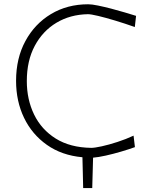

<svg xmlns="http://www.w3.org/2000/svg" viewBox="-20 -746 726 920"><path d="M378.5 155Q377.5 118 376.8 81.2Q376 44.5 375 7.5Q276 -1.5 204.8 -51.8Q133.5 -102 95.2 -181.5Q57 -261 57 -358.5Q57 -467 101.8 -549.5Q146.5 -632 224.5 -678.8Q302.5 -725.5 402.5 -725.5Q420 -725.5 449.2 -719.5Q478.5 -713.5 512.2 -704.8Q546 -696 577.8 -686.5Q609.5 -677 632 -670L626 -616.5Q578 -633.5 531.5 -647.5Q485 -661.5 450.2 -669.8Q415.5 -678 401.5 -678Q316.5 -676.5 250.5 -637Q184.5 -597.5 146.5 -526.2Q108.5 -455 108.5 -357.5Q108.5 -269 143.5 -197Q178.5 -125 247.2 -82Q316 -39 417.5 -37.5Q433.5 -37.5 467.8 -45Q502 -52.5 542.8 -65.8Q583.5 -79 620 -96L626.5 -41Q597.5 -30.5 560.2 -19.5Q523 -8.5 487 -0.5Q451 7.5 426 9.5Q425 46 424 82.2Q423 118.5 422 155Z"/></svg>

Font: Commissioner Loud ExtraLight
Style: Regular
Weight: 200
Designer: Kostas Bartsokas
Foundry: Kostas Bartsokas
Version: Version 1.000; ttfautohint (v1.8.3)